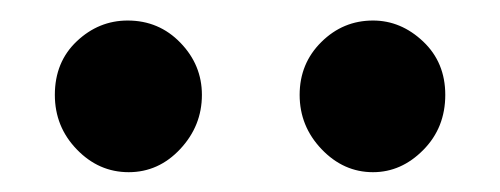

<svg xmlns="http://www.w3.org/2000/svg" viewBox="-20 -838 490 188"><path d="M177.7 -745.1Q177.7 -714.8 156.5 -692.1Q135.3 -669.4 106 -669.4Q76.7 -669.4 55.2 -691.7Q33.7 -713.9 33.7 -745.1Q33.7 -777.3 55.2 -797.6Q76.7 -817.9 105 -817.9Q135.7 -817.9 156.7 -796.1Q177.7 -774.4 177.7 -745.1ZM416 -745.1Q416 -712.9 394.5 -691.2Q373 -669.4 345.2 -669.4Q316.4 -669.4 294.9 -691.9Q273.4 -714.4 273.4 -745.1Q273.4 -775.9 294.7 -796.9Q315.9 -817.9 345.2 -817.9Q372.6 -817.9 394.3 -797.4Q416 -776.9 416 -745.1Z"/></svg>

Font: Anka/Coder Narrow
Style: Bold
Weight: 700
Width: 3
Monospace: yes
Version: Version 001.100